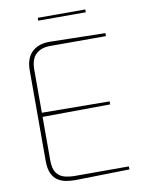

<svg xmlns="http://www.w3.org/2000/svg" viewBox="-94 -933 767 1003"><g transform="rotate(-10 289.5 -431.5)"><path d="M225 3Q200 3 176 -1Q152 -5 132 -17.5Q112 -30 100 -55.5Q88 -81 88 -123V-602Q88 -639 98.5 -664Q109 -689 127 -704Q145 -719 167.5 -725.5Q190 -732 214 -732Q264 -731 313.5 -730Q363 -729 412.5 -728Q462 -727 511 -726V-710H214Q168 -710 140 -684.5Q112 -659 112 -602V-374L471 -371V-355L112 -352V-123Q112 -76 128.5 -54Q145 -32 171 -25.5Q197 -19 224 -19H511V-3Q464 -2 416 -1Q368 0 320.5 1Q273 2 225 3ZM177 -851V-866H429V-851Z"/></g></svg>

Font: Exo Thin Thin
Style: Regular
Weight: 250
Version: Version 2.000